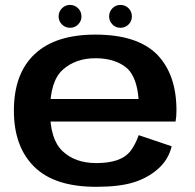

<svg xmlns="http://www.w3.org/2000/svg" viewBox="-20 -734 772 760"><path d="M361 5.5V-88.5Q277.5 -88.5 228 -135.5Q178 -181.5 178 -295.5Q178 -413 228.5 -458Q279.5 -503.5 358 -503.5Q438.5 -503.5 485 -462Q522 -425.5 528.5 -342H163.5V-253H675Q678.5 -272.5 678.5 -297Q678.5 -440 601 -519Q522.5 -597 357.5 -597Q199 -597 117.5 -520Q35 -443 35 -296Q35 -152.5 116.5 -73Q196.5 5.5 361 5.5ZM361 -88.5V5.5Q451.5 5.5 508.5 -12Q565 -29.5 606 -66Q647 -102 659.5 -155L529 -199Q517 -164.5 498 -138Q478 -112 443.5 -100Q409.5 -88.5 361 -88.5ZM257.5 -624Q276 -624 289.2 -637.2Q302.5 -650.5 302.5 -669Q302.5 -688 289.2 -701.2Q276 -714.5 257.5 -714.5Q238.5 -714.5 225.2 -701.2Q212 -688 212 -669Q212 -650.5 225.2 -637.2Q238.5 -624 257.5 -624ZM456.5 -624Q476 -624 489 -637.2Q502 -650.5 502 -669Q502 -688 489 -701.2Q476 -714.5 456.5 -714.5Q438 -714.5 425 -701.2Q412 -688 412 -669Q412 -650.5 425 -637.2Q438 -624 456.5 -624Z"/></svg>

Font: Anybody SemiExpanded SemiBold
Style: Regular
Weight: 600
Width: 6
Designer: Tyler Finck
Foundry: Etcetera Type Company
Version: Version 1.113;gftools[0.9.25]